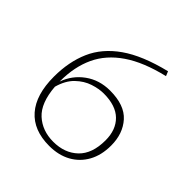

<svg xmlns="http://www.w3.org/2000/svg" viewBox="-195 -881 1041 1041"><g transform="rotate(45 325.0 -361.0)"><path d="M507 -732 518 -705.5Q379 -672.5 293.8 -614.2Q208.5 -556 169.8 -473Q131 -390 131 -281.5Q131 -279 131 -277Q156 -348 216.8 -392Q277.5 -436 359.5 -436Q470.5 -436 522.2 -378Q574 -320 574 -229Q574 -155.5 544.5 -102Q515 -48.5 462 -19.2Q409 10 337.5 10Q217 10 153.5 -62.8Q90 -135.5 90 -274Q90 -387.5 128.8 -476.5Q167.5 -565.5 258.5 -629.5Q349.5 -693.5 507 -732ZM346 -400.5Q309.5 -400.5 266.5 -386.5Q223.5 -372.5 186.8 -337.2Q150 -302 132.5 -239Q141.5 -123 197.2 -72.2Q253 -21.5 337 -21.5Q424 -21.5 478.2 -73.2Q532.5 -125 532.5 -227.5Q532.5 -308 485.8 -354.2Q439 -400.5 346 -400.5Z"/></g></svg>

Font: Newsreader Caption ExtraLight
Style: Regular
Weight: 275
Designer: Hugues Gentile
Foundry: Production Type
Version: Version 1.001